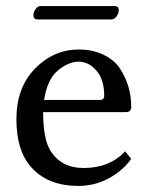

<svg xmlns="http://www.w3.org/2000/svg" viewBox="-20 -602 493 632"><path d="M347 -538H103Q90 -538 90 -553Q90 -562 97 -572Q104 -582 112 -582H357Q371 -582 371 -568Q371 -558 363.5 -548Q356 -538 347 -538ZM125 -273H309Q323 -273 323 -287Q323 -340 297.5 -369.5Q272 -399 239 -399Q206 -399 171 -370.5Q136 -342 125 -273ZM392 -104 412 -79Q383 -39 337 -14.5Q291 10 238 10Q134 10 79 -56Q34 -110 34 -209Q34 -314 95.5 -376.5Q157 -439 239 -439Q286 -439 321.5 -421.5Q357 -404 375.5 -375.5Q394 -347 403 -315.5Q412 -284 412 -250Q412 -233 394 -233H122Q122 -144 146 -106Q182 -49 255 -49Q341 -49 392 -104Z"/></svg>

Font: Libertinus Sans
Style: Regular
Weight: 400
Designer: Philipp H. Poll
Foundry: Khaled Hosny
Version: Version 6.1